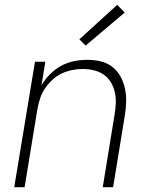

<svg xmlns="http://www.w3.org/2000/svg" viewBox="-20 -776 640 796"><path d="M39 0 125 -520H168L152 -422Q166 -447 187 -468Q208 -489 233.5 -503Q259 -517 287 -522.5Q315 -528 342 -528Q371 -528 398 -521.5Q425 -515 446 -498.5Q467 -482 480 -458Q493 -434 498.5 -407Q504 -380 503 -351.5Q502 -323 497 -294L449 0H406L455 -301Q459 -324 460 -347.5Q461 -371 456 -393.5Q451 -416 439.5 -435Q428 -454 410 -466.5Q392 -479 369.5 -484.5Q347 -490 323 -490Q301 -490 278.5 -485.5Q256 -481 235 -471Q214 -461 196.5 -444.5Q179 -428 166 -408.5Q153 -389 146 -367Q139 -345 135 -323L82 0ZM335 -587 309 -613 466 -756 497 -724Z"/></svg>

Font: Iosevka SS04 XLt Ex
Style: Italic
Weight: 200
Width: 7
Italic angle: -9°
Monospace: yes
Designer: Belleve Invis
Foundry: Belleve Invis
Version: Version 19.0.0; ttfautohint (v1.8.4)